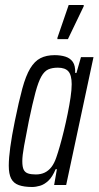

<svg xmlns="http://www.w3.org/2000/svg" viewBox="-20 -738 393 766"><path d="M108 8Q76 8 55 0.5Q34 -7 24.5 -25.5Q15 -44 15 -77Q15 -107 21 -151Q27 -195 39 -254Q55 -333 69 -384.5Q83 -436 100.5 -465Q118 -494 141.5 -506Q165 -518 198 -518Q222 -518 241 -512Q260 -506 270.5 -491Q281 -476 280 -447H285L303 -510H353L244 0H196L207 -63H202Q189 -32 173 -17Q157 -2 140 3Q123 8 108 8ZM123 -42Q143 -42 158.5 -49.5Q174 -57 185.5 -72Q197 -87 205 -111Q211 -128 219 -156Q227 -184 235 -217Q243 -250 250 -284.5Q257 -319 261.5 -349.5Q266 -380 266 -402Q266 -438 253 -453Q240 -468 211 -468Q188 -468 172.5 -461Q157 -454 145 -433Q133 -412 121.5 -369.5Q110 -327 95 -255Q83 -194 76 -155.5Q69 -117 69 -95Q69 -72 74.5 -61Q80 -50 92 -46Q104 -42 123 -42ZM209 -582V-587L254 -718H314V-713L251 -582Z"/></svg>

Font: Saira UltraCondensed
Style: Italic
Weight: 400
Width: 1
Italic angle: -12°
Designer: Hector Gatti with collaboration of the Omnibus-Type team
Foundry: Omnibus-Type
Version: Version 1.101